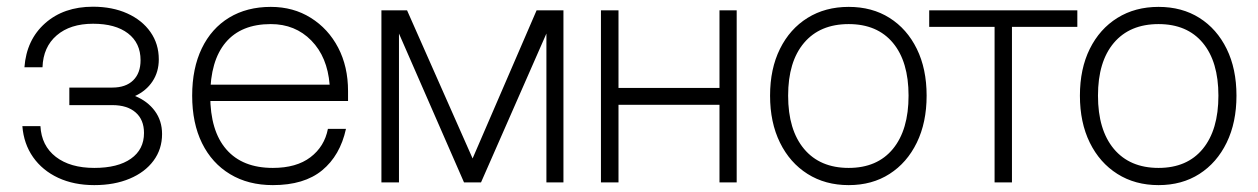

<svg xmlns="http://www.w3.org/2000/svg" viewBox="-20 -530 3656 558"><path d="M372.5 -251Q405 -266 423.2 -293.5Q441.5 -321 441.5 -357.5Q441.5 -402.5 417.2 -437Q393 -471.5 349.8 -491Q306.5 -510.5 250 -510.5Q165.5 -510.5 111.2 -462.5Q57 -414.5 51 -334.5H103.5Q105.5 -393.5 144.8 -427.2Q184 -461 250.5 -461Q315.5 -461 352 -433Q388.5 -405 388.5 -355Q388.5 -317.5 367 -296.5Q345.5 -275.5 306.5 -275.5H181.5V-224.5H306.5Q350 -224.5 374.2 -203.2Q398.5 -182 398.5 -143.5Q398.5 -95.5 360.5 -68.8Q322.5 -42 254 -42Q184 -42 142.2 -74.2Q100.5 -106.5 97.5 -163.5H45Q49 -112 76.2 -73.2Q103.5 -34.5 149.2 -13.2Q195 8 254 8Q312.5 8 357 -10.8Q401.5 -29.5 426.2 -63Q451 -96.5 451 -140.5Q451 -179 430 -207.5Q409 -236 372.5 -251Z M538.5 -252Q538.5 -172 567.2 -113.8Q596 -55.5 648.8 -23.8Q701.5 8 773 8Q864 8 916.2 -35Q968.5 -78 985.5 -155.5H933Q923 -104 882.2 -73Q841.5 -42 773 -42Q684.5 -42 637.8 -95.8Q591 -149.5 591 -252Q591 -353.5 636 -406.8Q681 -460 767 -460Q838 -460 884.8 -412.2Q931.5 -364.5 938 -284H582.5V-236.5H991.5V-265.5Q991.5 -336.5 962.8 -391.5Q934 -446.5 883.2 -478.2Q832.5 -510 767 -510Q697.5 -510 646 -478.8Q594.5 -447.5 566.5 -389.5Q538.5 -331.5 538.5 -252Z M1378 0 1568 -432.5V0H1617.5V-500H1539.5L1353.5 -69.5L1163 -500H1088.5V0H1139.5V-432.5L1328.5 0Z M1726.5 -500V0H1777.5V-225.5H2071V0H2121V-500H2071V-274.5H1777.5V-500Z M2218 -252Q2218 -174 2246.8 -115.5Q2275.5 -57 2327 -24.5Q2378.5 8 2446.5 8Q2514.5 8 2565.2 -24.5Q2616 -57 2644.5 -115.5Q2673 -174 2673 -252Q2673 -330 2644.5 -388Q2616 -446 2565.2 -478Q2514.5 -510 2446.5 -510Q2378.5 -510 2327 -478Q2275.5 -446 2246.8 -388Q2218 -330 2218 -252ZM2620.5 -252Q2620.5 -152.5 2575 -97.2Q2529.5 -42 2446.5 -42Q2363 -42 2316.8 -97.2Q2270.5 -152.5 2270.5 -252Q2270.5 -351 2316.8 -405.5Q2363 -460 2446.5 -460Q2529.5 -460 2575 -405.5Q2620.5 -351 2620.5 -252Z M3111 -500H2680.5V-452H2870.5V0H2921V-452H3111Z M3118.5 -252Q3118.5 -174 3147.2 -115.5Q3176 -57 3227.5 -24.5Q3279 8 3347 8Q3415 8 3465.8 -24.5Q3516.5 -57 3545 -115.5Q3573.5 -174 3573.5 -252Q3573.5 -330 3545 -388Q3516.5 -446 3465.8 -478Q3415 -510 3347 -510Q3279 -510 3227.5 -478Q3176 -446 3147.2 -388Q3118.5 -330 3118.5 -252ZM3521 -252Q3521 -152.5 3475.5 -97.2Q3430 -42 3347 -42Q3263.5 -42 3217.2 -97.2Q3171 -152.5 3171 -252Q3171 -351 3217.2 -405.5Q3263.5 -460 3347 -460Q3430 -460 3475.5 -405.5Q3521 -351 3521 -252Z"/></svg>

Font: Overused Grotesk Light
Style: Regular
Weight: 300
Designer: RandomMaerks
Version: Version 0.005